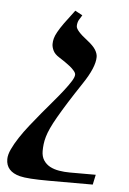

<svg xmlns="http://www.w3.org/2000/svg" viewBox="-91 -382 472 701"><g transform="rotate(5 144.5 -31.5)"><path d="M283.2 245.1 275.4 281.7H115.7Q35.6 281.7 7.8 274.4Q-43.5 261.2 -43.5 216.3Q-43.5 200.2 -33.9 179.7Q-24.4 159.2 -9 135.7Q6.3 112.3 26.1 87.4Q45.9 62.5 66.4 37.8Q86.9 13.2 106.7 -10Q126.5 -33.2 141.8 -53Q157.2 -72.8 166.7 -88.1Q176.3 -103.5 176.3 -112.3Q176.3 -118.7 169.9 -126.2Q163.6 -133.8 154.3 -141.4Q145 -148.9 133.8 -156.5Q122.6 -164.1 113.3 -169.9Q96.7 -180.2 90.6 -192.9Q84.5 -205.6 84.5 -216.8Q84.5 -227.1 87.2 -237.3Q89.8 -247.6 97.7 -261.7Q105.5 -275.9 119.6 -295.7Q133.8 -315.4 156.7 -345.2L183.6 -330.6L171.9 -311.5Q167 -301.3 167 -289.6Q167 -273.4 210 -240.7Q231.9 -223.6 240.5 -209.7Q249 -195.8 249 -183.6Q249 -145.5 206.5 -82.5Q178.2 -40 158.2 -8.1Q138.2 23.9 124.3 48.1Q110.4 72.3 102.1 90.3Q93.8 108.4 89.6 123Q85.4 137.7 84 150.1Q82.5 162.6 82.5 175.3Q82.5 195.8 91.6 209.5Q100.6 223.1 115.2 231Q129.9 238.8 148.9 241.9Q168 245.1 188 245.1Z"/></g></svg>

Font: Arian Grqi
Style: Regular
Weight: 400
Designer: Ruben Hakobyan (Tarumian)
Foundry: Ruben Hakobyan (Tarumian)
Version: Version 1.003